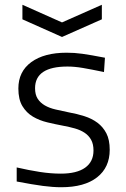

<svg xmlns="http://www.w3.org/2000/svg" viewBox="-20 -774 527 805"><path d="M74 -754 240 -680 407 -754V-693L240 -619L74 -693ZM237 11Q202 11 160 5.5Q118 0 50 -13V-72Q102 -60 147.5 -53Q193 -46 235 -46Q302 -46 337 -71Q372 -96 372 -143Q372 -170 362 -188Q352 -206 334.5 -217.5Q317 -229 294 -235.5Q271 -242 244 -247Q212 -253 178.5 -261Q145 -269 118 -285Q91 -301 74 -329Q57 -357 57 -403Q57 -474 111 -513.5Q165 -553 259 -553Q276 -553 291.5 -552Q307 -551 325 -548.5Q343 -546 366 -542Q389 -538 420 -532L416 -472Q363 -483 328 -489Q293 -495 263 -495Q127 -495 127 -404Q127 -377 138 -360Q149 -343 168 -332Q187 -321 213 -315Q239 -309 268 -303Q302 -297 333.5 -287Q365 -277 388.5 -259.5Q412 -242 426 -215Q440 -188 440 -146Q440 -72 387 -30.5Q334 11 237 11Z"/></svg>

Font: Encode Sans Wide
Style: Light
Weight: 300
Designer: Pablo Impallari, Andres Torresi
Foundry: Pablo Impallari, Andres Torresi
Version: Version 1.000; ttfautohint (v1.00) -l 8 -r 50 -G 200 -x 14 -